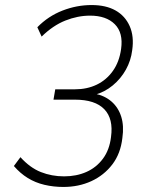

<svg xmlns="http://www.w3.org/2000/svg" viewBox="-20 -733 589 761"><path d="M231 8Q192 8 156 -0.5Q120 -9 90 -27.5Q60 -46 35 -75L61 -110Q99 -68 142 -51Q185 -34 234 -34Q283 -34 322.5 -51.5Q362 -69 388 -104Q414 -139 420 -190Q430 -262 393.5 -300Q357 -338 277 -338H192L199 -379H277Q325 -379 363.5 -397.5Q402 -416 427.5 -452Q453 -488 460 -539Q469 -603 435 -637Q401 -671 337 -671Q288 -671 239 -651.5Q190 -632 145 -588L128 -625Q171 -669 227.5 -691Q284 -713 343 -713Q400 -713 438 -691.5Q476 -670 494 -629.5Q512 -589 504 -534Q499 -493 479 -457Q459 -421 427 -394.5Q395 -368 355 -357V-362Q395 -354 422 -330.5Q449 -307 460.5 -270.5Q472 -234 465 -186Q458 -124 425 -81Q392 -38 342 -15Q292 8 231 8Z"/></svg>

Font: Nunito Sans 10pt SemiCondensed ExtraLight
Style: Italic
Weight: 250
Width: 4
Italic angle: -9°
Designer: Vernon Adams
Foundry: Vernon Adams
Version: Version 3.101;gftools[0.9.27]